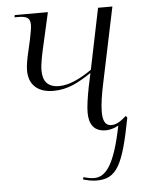

<svg xmlns="http://www.w3.org/2000/svg" viewBox="-54 -581 666 854"><g transform="rotate(-5 279.0 -153.5)"><path d="M343 229C433 229 463 172 503 -38L497 -46C469 -21 450 -11 430 -11C402 -11 392 -34 392 -74C392 -107 400 -155 409 -197L480 -536H416L360 -264C313 -231 260 -204 214 -204C160 -204 141 -235 141 -280C141 -310 151 -356 161 -399L192 -536H44L42 -526H56C95 -526 112 -519 112 -487C112 -474 108 -451 102 -422L92 -378C82 -336 77 -308 77 -285C77 -219 120 -185 186 -185C252 -185 299 -212 357 -250L344 -189C335 -143 329 -102 329 -75C329 -23 351 10 403 10C421 10 440 5 460 -6C425 168 385 217 333 217C316 217 301 213 285 209L283 219C301 224 320 229 343 229Z"/></g></svg>

Font: Noto Serif Display SemiCondensed Light
Style: Italic
Weight: 300
Width: 4
Italic angle: -12°
Designer: Monotype Design Team
Foundry: Monotype Imaging Inc.
Version: Version 2.009